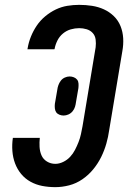

<svg xmlns="http://www.w3.org/2000/svg" viewBox="-20 -763 540 791"><path d="M208 8Q180 8 154 3Q128 -2 105.5 -14.5Q83 -27 67 -46.5Q51 -66 42 -90Q33 -114 31 -141Q29 -168 33 -195H144Q142 -177 143 -158Q144 -139 151 -123Q158 -107 173.5 -97.5Q189 -88 208 -88Q224 -88 240.5 -96Q257 -104 269 -117Q281 -130 289 -145.5Q297 -161 303.5 -177.5Q310 -194 313.5 -210.5Q317 -227 320 -243L374 -568Q376 -584 374 -600Q372 -616 362 -627Q352 -638 337 -642.5Q322 -647 306 -647Q289 -647 271.5 -642Q254 -637 239.5 -625Q225 -613 216.5 -596Q208 -579 205 -562L204 -560H93L94 -565Q98 -589 107.5 -612.5Q117 -636 131.5 -657.5Q146 -679 166.5 -696Q187 -713 210 -724Q233 -735 257.5 -739Q282 -743 306 -743Q333 -743 359 -739Q385 -735 408 -724.5Q431 -714 449 -696.5Q467 -679 476.5 -655.5Q486 -632 487.5 -605.5Q489 -579 484 -552L430 -228Q426 -199 418 -171Q410 -143 397 -116.5Q384 -90 364.5 -66Q345 -42 319.5 -24.5Q294 -7 265 0.5Q236 8 208 8ZM242 -287Q233 -287 224.5 -290.5Q216 -294 211.5 -300.5Q207 -307 206 -316.5Q205 -326 206 -335L216 -393Q217 -402 220.5 -412Q224 -422 230.5 -430.5Q237 -439 247 -443.5Q257 -448 267 -448Q276 -448 284.5 -444.5Q293 -441 298 -434.5Q303 -428 303.5 -418.5Q304 -409 303 -400L293 -342Q292 -333 289 -323Q286 -313 279 -304.5Q272 -296 262 -291.5Q252 -287 242 -287Z"/></svg>

Font: Iosevka SS18
Style: Bold Italic
Weight: 700
Italic angle: -9°
Monospace: yes
Designer: Belleve Invis
Foundry: Belleve Invis
Version: Version 25.1.1; ttfautohint (v1.8.4)